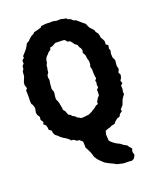

<svg xmlns="http://www.w3.org/2000/svg" viewBox="-162 -777 893 1090"><g transform="rotate(-20 284.5 -232.0)"><path d="M442 217 427 215H406L390 214L365 208L356 206L342 198L313 184L292 172L283 163L271 152L261 141L249 123L240 94L231 75L221 56V42L220 20L202 4H190L173 -8L157 -10L151 -19L135 -31L121 -39L104 -52L98 -59L83 -70L75 -86L74 -99L59 -110L58 -123L54 -138L41 -150L46 -162L35 -178L37 -196L27 -211L24 -226L27 -242L29 -253L23 -273L17 -281L15 -297L16 -319V-333L15 -363L24 -374L17 -396L19 -412L25 -426L32 -444L33 -460L34 -471L42 -483L43 -500L54 -512L53 -530L67 -543L65 -552L76 -564L87 -576L96 -588L103 -599L110 -613L127 -623L135 -632L149 -644L164 -651L171 -659L189 -663L214 -670L221 -678L239 -680L254 -681L277 -680L291 -681L314 -676L339 -677L348 -674L370 -670L375 -663L392 -657L403 -646L418 -641L434 -627L443 -619L455 -609L462 -604L470 -586L476 -575L486 -564L495 -555L500 -541L511 -526L515 -509V-502L525 -485L530 -473L529 -455L542 -445L538 -426L543 -414L539 -395L540 -372L549 -353L548 -339L546 -319L551 -298L542 -280L550 -264L546 -247L537 -232L543 -216L531 -205L532 -186L529 -167L530 -154L521 -142L512 -128L503 -104L499 -96L483 -79L486 -68L470 -56L463 -43L446 -37L429 -23L423 -14L401 -9L387 -2L379 -1L361 6L356 28L358 63L365 72L379 84L394 94L414 104L431 117L448 126L455 137L468 151L463 169L468 191L457 210ZM256 -109 276 -110 302 -113 311 -117 324 -123 335 -131 345 -136 359 -148 372 -152 371 -164 379 -177 382 -183 394 -196 395 -215 394 -229 405 -240 403 -258 406 -272 402 -280 412 -293 409 -310 408 -323V-347L403 -366L407 -377L408 -388L407 -401L402 -418L401 -433L396 -445L390 -453L394 -470L389 -483L383 -491L377 -507L363 -517L355 -529L345 -541L330 -544L321 -556L314 -559L297 -560H285L263 -561L242 -549L226 -545L224 -534L209 -524L202 -515L194 -508L187 -499L181 -483V-474L173 -457L172 -444L169 -430L168 -417L159 -404L157 -391L160 -374L157 -357L156 -347L154 -322L161 -302L160 -289L157 -269L158 -255L164 -244L168 -229L170 -217L173 -203L174 -188L183 -178L189 -163L193 -152L206 -147L210 -139L225 -131L236 -120L248 -114Z"/></g></svg>

Font: Winky Rough SemiBold
Style: Regular
Weight: 600
Designer: Simon Atzbach
Foundry: typofactur
Version: Version 1.206; ttfautohint (v1.8.4.7-5d5b)